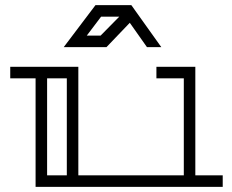

<svg xmlns="http://www.w3.org/2000/svg" viewBox="-20 -730 906 750"><path d="M850 -45V0H119V-424H20V-469H286V-45H698V-424H591V-469H743V-45ZM241 -424H164V-45H241ZM610 -546H554L487 -641L396 -546H229L353 -710H493ZM446 -665H375L319 -591H373Z"/></svg>

Font: Geostar
Style: Regular
Weight: 400
Designer: Joe Prince
Foundry: Joe Prince
Version: Version 1.002